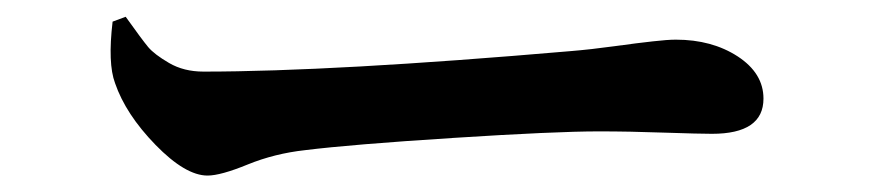

<svg xmlns="http://www.w3.org/2000/svg" viewBox="-20 -477 1040 229"><path d="M114.3 -451.2 129.9 -457Q149.4 -429.7 156.7 -420.9Q164.1 -412.1 181.6 -401.9Q199.2 -391.6 222.7 -391.6Q377 -391.6 660.2 -416Q684.6 -418 712.9 -421.9Q741.2 -425.8 758.8 -427.7Q776.4 -429.7 786.1 -429.7Q829.1 -429.7 859.9 -409.7Q890.6 -389.6 890.6 -359.4Q890.6 -317.4 829.1 -317.4Q814.5 -317.4 772.5 -318.8Q730.5 -320.3 694.3 -320.3Q642.6 -320.3 520.5 -312.5Q398.4 -304.7 343.8 -297.9Q307.6 -293.9 275.4 -280.8Q243.2 -267.6 227.5 -267.6Q201.2 -267.6 165.5 -304.2Q129.9 -340.8 117.2 -377.9Q108.4 -401.4 114.3 -451.2Z"/></svg>

Font: GenRyuMin TW TTF Bold
Style: Regular
Weight: 700
Version: Version 1.300